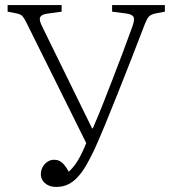

<svg xmlns="http://www.w3.org/2000/svg" viewBox="-20 -723 676 757"><path d="M202 14Q182 14 168 6.5Q154 -1 147.5 -12.5Q141 -24 141 -35Q141 -52 148.5 -65Q156 -78 167.5 -85.5Q179 -93 193 -93Q207 -93 216.5 -87.5Q226 -82 234.5 -71.5Q243 -61 251 -46Q272 -65 288 -92Q304 -119 320 -159L93 -616Q83 -637 76.5 -648Q70 -659 63.5 -663.5Q57 -668 46 -670L10 -677V-703H223V-677L165 -669Q144 -666 138.5 -655.5Q133 -645 146 -619L343 -217H346Q366 -263 385 -311Q404 -359 423.5 -409.5Q443 -460 462.5 -511.5Q482 -563 501 -616Q512 -645 506.5 -656Q501 -667 476 -670L422 -677V-703H630V-677L593 -670Q574 -666 566 -656.5Q558 -647 546 -615Q524 -557 497.5 -489.5Q471 -422 444 -354Q417 -286 393 -228Q369 -170 352 -133Q336 -99 320 -71.5Q304 -44 286.5 -25Q269 -6 248.5 4Q228 14 202 14Z"/></svg>

Font: Literata 18pt ExtraLight
Style: Regular
Weight: 250
Designer: Latin by Veronika Burian and Jose Scaglione. Greek by Irene Vlachou. Cyrillic by Vera Evstafieva.
Foundry: TypeTogether
Version: Version 3.103;gftools[0.9.29]